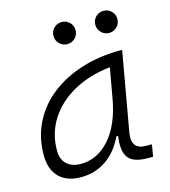

<svg xmlns="http://www.w3.org/2000/svg" viewBox="-109 -812 805 910"><g transform="rotate(-15 293.0 -357.0)"><path d="M177.7 10.3Q108.4 10.3 70.3 -27.8Q32.2 -65.9 32.2 -135.3Q32.2 -223.1 68.1 -294.7Q104 -366.2 168.9 -417Q233.9 -467.8 321.3 -495.1Q408.7 -522.5 511.2 -522.5H520.5L452.1 -135.7Q438 -53.7 511.7 -53.7H541L531.2 4.9H504.4Q435.1 4.9 410.4 -27.6Q385.7 -60.1 396.5 -133.3H387.7Q355.5 -64 301 -26.9Q246.6 10.3 177.7 10.3ZM192.9 -50.8Q273.9 -50.8 334.5 -119.1Q395 -187.5 417 -312.5L442.9 -458Q339.8 -446.8 262.2 -403.6Q184.6 -360.4 141.6 -293Q98.6 -225.6 98.6 -141.1Q98.6 -98.1 123.5 -74.5Q148.4 -50.8 192.9 -50.8ZM277.3 -615.7Q254.9 -615.7 239 -631.6Q223.1 -647.5 223.1 -669.9Q223.1 -692.9 239 -708.5Q254.9 -724.1 277.3 -724.1Q299.8 -724.1 315.7 -708.5Q331.5 -692.9 331.5 -669.9Q331.5 -647.5 315.7 -631.6Q299.8 -615.7 277.3 -615.7ZM482.4 -615.7Q460 -615.7 444.1 -631.6Q428.2 -647.5 428.2 -669.9Q428.2 -692.9 444.1 -708.5Q460 -724.1 482.4 -724.1Q504.9 -724.1 520.8 -708.5Q536.6 -692.9 536.6 -669.9Q536.6 -647.5 520.8 -631.6Q504.9 -615.7 482.4 -615.7Z"/></g></svg>

Font: Cascadia Code Light
Style: Italic
Weight: 300
Italic angle: -10°
Monospace: yes
Designer: Aaron Bell
Foundry: Saja Typeworks
Version: Version 2404.023; ttfautohint (v1.8.4)